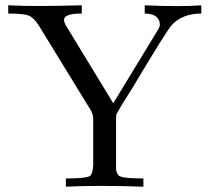

<svg xmlns="http://www.w3.org/2000/svg" viewBox="-20 -704 789 723"><path d="M288 -653Q221 -653 221 -629Q221 -620 230 -605L406 -316H407L578 -597Q580 -600 582 -610Q582 -652 525 -653V-684Q591 -681 644.5 -681Q698 -681 738 -684V-653Q667 -653 627 -610Q605 -585 480 -375L438 -308L418 -273Q417 -270 417 -240V-71Q417 -53 428 -42Q442 -32 520 -32V-1Q436 -4 363 -4Q290 -4 228 -1V-32Q310 -32 321 -43Q333 -61 331 -101V-256Q331 -271 323 -287L126 -608Q107 -638 87.5 -645.5Q68 -653 11 -653V-684Q70 -681 139.5 -681.5Q209 -682 288 -684Z"/></svg>

Font: cwTeXMing
Style: Medium
Weight: 500
Version: Version 1.17